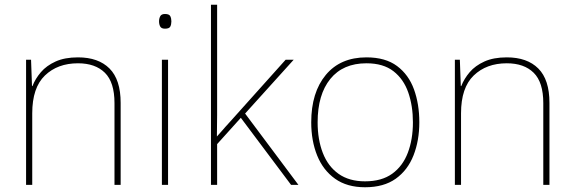

<svg xmlns="http://www.w3.org/2000/svg" viewBox="-20 -780 2422 810"><path d="M309 -538Q395 -538 442 -491Q489 -444 489 -346V0H463V-345Q463 -433 422.5 -473Q382 -513 309 -513Q223 -513 169.5 -461.5Q116 -410 116 -302V0H90V-528H111L115 -417H117Q129 -448 152.5 -475.5Q176 -503 214.5 -520.5Q253 -538 309 -538Z M689 -528V0H663V-528ZM676 -721Q694 -721 698.5 -711.5Q703 -702 703 -690Q703 -677 698.5 -668Q694 -659 676 -659Q661 -659 656 -668Q651 -677 651 -690Q651 -702 656 -711.5Q661 -721 676 -721Z M896 -385Q896 -337 896 -294Q896 -251 895 -203H894Q906 -216 914.5 -226Q923 -236 932 -246Q941 -256 952 -268L1185 -528H1219L1014 -301L1239 0H1208L996 -283L896 -172V0H870V-760H896Z M1749 -264Q1749 -187 1724.5 -124.5Q1700 -62 1649.5 -26Q1599 10 1520 10Q1444 10 1393.5 -26Q1343 -62 1318 -124Q1293 -186 1293 -264Q1293 -390 1354.5 -464Q1416 -538 1526 -538Q1606 -538 1655 -501.5Q1704 -465 1726.5 -403Q1749 -341 1749 -264ZM1320 -264Q1320 -191 1342 -134.5Q1364 -78 1408.5 -46.5Q1453 -15 1520 -15Q1590 -15 1634.5 -47Q1679 -79 1700.5 -135.5Q1722 -192 1722 -264Q1722 -333 1702.5 -389.5Q1683 -446 1640 -479.5Q1597 -513 1526 -513Q1427 -513 1373.5 -447Q1320 -381 1320 -264Z M2118 -538Q2204 -538 2251 -491Q2298 -444 2298 -346V0H2272V-345Q2272 -433 2231.5 -473Q2191 -513 2118 -513Q2032 -513 1978.5 -461.5Q1925 -410 1925 -302V0H1899V-528H1920L1924 -417H1926Q1938 -448 1961.5 -475.5Q1985 -503 2023.5 -520.5Q2062 -538 2118 -538Z"/></svg>

Font: Noto Sans Cham Thin
Style: Regular
Weight: 250
Version: Version 2.002